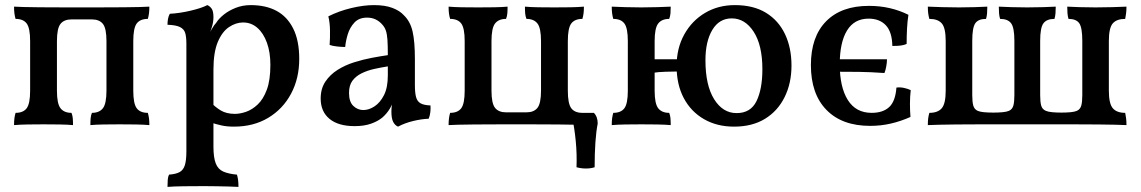

<svg xmlns="http://www.w3.org/2000/svg" viewBox="-20 -487 4467 752"><path d="M35 3Q35 -13 36.5 -24Q38 -35 41 -45Q71 -45 84.5 -63Q98 -81 98 -132V-326Q98 -377 84.5 -395Q71 -413 41 -413Q38 -423 36.5 -434.5Q35 -446 35 -461Q50 -460 72.5 -459.5Q95 -459 135 -458.5Q175 -458 243 -458H356Q425 -458 465 -458.5Q505 -459 527.5 -459.5Q550 -460 565 -461Q565 -446 563.5 -434.5Q562 -423 559 -413Q529 -413 515.5 -395Q502 -377 502 -326V-132Q502 -81 515.5 -63Q529 -45 559 -45Q562 -35 563.5 -24Q565 -13 565 3Q543 1 512.5 0.5Q482 0 449 0Q416 0 386 0.5Q356 1 334 3Q334 -13 335 -24Q336 -35 340 -45Q369 -45 383 -63Q397 -81 397 -132V-326Q397 -376 383 -393.5Q369 -411 340 -411H260Q231 -411 217 -393.5Q203 -376 203 -326V-132Q203 -81 217 -63Q231 -45 260 -45Q264 -35 265 -24Q266 -13 266 3Q244 1 213.5 0.5Q183 0 151 0Q118 0 88 0.5Q58 1 35 3Z M636 245Q636 229 637 217Q638 205 642 197Q669 195 683.5 187Q698 179 704 160Q710 141 710 106V-316Q710 -342 705.5 -357.5Q701 -373 685 -381Q669 -389 636 -390Q636 -402 638 -413Q640 -424 645 -433Q683 -435 726 -445Q769 -455 792 -467Q802 -463 809 -453Q816 -443 816 -420Q816 -400 809.5 -380Q803 -360 793 -329L816 -309V87Q816 130 825 153Q834 176 854.5 185Q875 194 908 197Q911 206 912.5 218Q914 230 914 245Q898 244 876 243.5Q854 243 829 242.5Q804 242 779 242Q741 242 700 242.5Q659 243 636 245ZM896 9Q869 9 848.5 4.5Q828 0 803 -8V-89Q822 -68 844.5 -54.5Q867 -41 900 -41Q920 -41 943.5 -49Q967 -57 989 -77.5Q1011 -98 1025 -135.5Q1039 -173 1039 -233Q1039 -282 1025.5 -319.5Q1012 -357 988 -378Q964 -399 932 -399Q904 -399 877 -381Q850 -363 833 -322.5Q816 -282 816 -214L784 -319Q798 -353 808.5 -371.5Q819 -390 827 -398Q836 -413 855.5 -429Q875 -445 902.5 -456Q930 -467 962 -467Q1021 -467 1063 -444.5Q1105 -422 1128.5 -375Q1152 -328 1152 -256Q1152 -180 1120 -120Q1088 -60 1030.5 -25.5Q973 9 896 9Z M1539 9Q1527 4 1520 -9.5Q1513 -23 1513 -50Q1513 -60 1514.5 -73.5Q1516 -87 1519 -99H1522Q1518 -80 1506.5 -61Q1495 -42 1478 -27Q1460 -12 1433 -2.5Q1406 7 1369 7Q1305 7 1270.5 -21.5Q1236 -50 1236 -101Q1236 -140 1254.5 -167.5Q1273 -195 1302.5 -213.5Q1332 -232 1367 -243Q1402 -254 1436.5 -260.5Q1471 -267 1499 -271Q1499 -309 1497.5 -331Q1496 -353 1491.5 -366.5Q1487 -380 1478 -390Q1466 -404 1451 -411Q1436 -418 1418 -418Q1386 -418 1368 -398.5Q1350 -379 1342 -352.5Q1334 -326 1332 -303Q1318 -303 1300 -305Q1282 -307 1271 -311Q1273 -337 1272.5 -368Q1272 -399 1266 -423Q1308 -444 1356 -455.5Q1404 -467 1445 -467Q1488 -467 1517 -456Q1546 -445 1562 -427Q1587 -403 1596 -363.5Q1605 -324 1605 -256V-153Q1605 -124 1609.5 -107Q1614 -90 1627 -82.5Q1640 -75 1666 -74Q1667 -62 1665.5 -48Q1664 -34 1659 -22Q1631 -21 1598 -13Q1565 -5 1539 9ZM1403 -56Q1425 -56 1447 -70.5Q1469 -85 1484 -114.5Q1499 -144 1499 -192V-227Q1473 -223 1446 -217Q1419 -211 1396.5 -200Q1374 -189 1360.5 -171Q1347 -153 1347 -123Q1347 -88 1364 -72Q1381 -56 1403 -56Z M2267 -461Q2267 -445 2265.5 -434Q2264 -423 2261 -413Q2231 -413 2217.5 -395Q2204 -377 2204 -326V-132Q2204 -81 2217.5 -63Q2231 -45 2261 -45Q2264 -35 2265.5 -23.5Q2267 -12 2267 3Q2252 2 2229.5 1.5Q2207 1 2167 0.5Q2127 0 2059 0H1946Q1877 0 1837 0.5Q1797 1 1774.5 1.5Q1752 2 1737 3Q1737 -12 1738.5 -23.5Q1740 -35 1743 -45Q1773 -45 1786.5 -63Q1800 -81 1800 -132V-326Q1800 -377 1786.5 -395Q1773 -413 1743 -413Q1740 -423 1738.5 -434Q1737 -445 1737 -461Q1759 -459 1789.5 -458.5Q1820 -458 1853 -458Q1886 -458 1916 -458.5Q1946 -459 1968 -461Q1968 -445 1967 -434Q1966 -423 1962 -413Q1933 -413 1919 -395Q1905 -377 1905 -326V-132Q1905 -82 1919 -64.5Q1933 -47 1962 -47H2042Q2071 -47 2085 -64.5Q2099 -82 2099 -132V-326Q2099 -377 2085 -395Q2071 -413 2042 -413Q2038 -423 2037 -434Q2036 -445 2036 -461Q2058 -459 2088.5 -458.5Q2119 -458 2151 -458Q2184 -458 2214 -458.5Q2244 -459 2267 -461ZM2238 168Q2240 117 2235 65.5Q2230 14 2221 -27V-45H2306Q2321 -30 2321 -3Q2315 27 2312 70.5Q2309 114 2309 168Q2294 173 2275 173Q2256 173 2238 168Z M2855 9Q2788 9 2737 -20.5Q2686 -50 2658 -103Q2630 -156 2630 -228Q2630 -298 2660 -352Q2690 -406 2741.5 -436.5Q2793 -467 2858 -467Q2931 -467 2980 -437Q3029 -407 3054.5 -353.5Q3080 -300 3080 -230Q3080 -161 3053 -106.5Q3026 -52 2976 -21.5Q2926 9 2855 9ZM2376 3Q2376 -13 2377.5 -24Q2379 -35 2382 -45Q2412 -45 2425.5 -63Q2439 -81 2439 -132V-326Q2439 -377 2425.5 -395Q2412 -413 2382 -413Q2379 -423 2377.5 -434.5Q2376 -446 2376 -461Q2399 -460 2429 -459Q2459 -458 2492 -458Q2524 -458 2554.5 -459Q2585 -460 2607 -461Q2607 -446 2606 -434.5Q2605 -423 2601 -413Q2572 -413 2558 -395Q2544 -377 2544 -326V-132Q2544 -81 2558 -63Q2572 -45 2601 -45Q2605 -35 2606 -24Q2607 -13 2607 3Q2585 1 2554.5 0.5Q2524 0 2492 0Q2459 0 2429 0.5Q2399 1 2376 3ZM2539 -202V-255H2636V-207Q2617 -207 2587 -206Q2557 -205 2539 -202ZM2865 -44Q2920 -44 2943 -91Q2966 -138 2966 -216Q2966 -310 2932 -362.5Q2898 -415 2846 -415Q2797 -415 2770 -370Q2743 -325 2743 -251Q2743 -153 2777 -98.5Q2811 -44 2865 -44Z M3388 6Q3278 6 3217 -56.5Q3156 -119 3156 -232Q3156 -343 3215.5 -403.5Q3275 -464 3383 -464Q3427 -464 3465.5 -455Q3504 -446 3538 -429Q3534 -404 3532.5 -374.5Q3531 -345 3531 -315Q3525 -312 3515.5 -310Q3506 -308 3495 -307.5Q3484 -307 3475 -307Q3474 -362 3449.5 -388Q3425 -414 3382 -414Q3326 -414 3297.5 -367.5Q3269 -321 3269 -235Q3269 -146 3300.5 -95.5Q3332 -45 3394 -45Q3438 -45 3462.5 -67.5Q3487 -90 3491 -144Q3506 -146 3521.5 -142.5Q3537 -139 3547 -134Q3544 -108 3544 -80.5Q3544 -53 3546 -29Q3508 -12 3469 -3Q3430 6 3388 6ZM3444 -201Q3388 -205 3344 -205.5Q3300 -206 3261 -206V-255H3454Q3454 -242 3451 -226Q3448 -210 3444 -201Z M3614 3Q3614 -13 3615.5 -24Q3617 -35 3620 -45Q3653 -45 3668.5 -63Q3684 -81 3684 -132V-326Q3684 -378 3668.5 -395.5Q3653 -413 3620 -413Q3617 -423 3615.5 -434.5Q3614 -446 3614 -461Q3639 -460 3670 -459Q3701 -458 3736 -458Q3769 -458 3798.5 -459Q3828 -460 3847 -461Q3847 -446 3846 -434.5Q3845 -423 3842 -413Q3812 -413 3800 -396Q3788 -379 3788 -327V-114Q3788 -88 3792 -73.5Q3796 -59 3809 -53Q3818 -49 3834 -47.5Q3850 -46 3871 -46Q3890 -46 3906.5 -47.5Q3923 -49 3932 -53Q3945 -59 3949 -73.5Q3953 -88 3953 -114V-327Q3953 -379 3940 -396Q3927 -413 3897 -413Q3894 -423 3893 -434.5Q3892 -446 3892 -461Q3912 -460 3941 -459Q3970 -458 4003 -458Q4037 -458 4066 -459Q4095 -460 4115 -461Q4115 -446 4114 -434.5Q4113 -423 4110 -413Q4080 -413 4067 -396Q4054 -379 4054 -327V-114Q4054 -88 4058 -73.5Q4062 -59 4076 -53Q4085 -49 4101.5 -47.5Q4118 -46 4137 -46Q4157 -46 4173 -47.5Q4189 -49 4198 -53Q4211 -59 4215 -73.5Q4219 -88 4219 -114V-327Q4219 -379 4207 -396Q4195 -413 4165 -413Q4162 -423 4161 -434.5Q4160 -446 4160 -461Q4179 -460 4208 -459Q4237 -458 4271 -458Q4306 -458 4337 -459Q4368 -460 4392 -461Q4392 -446 4390.5 -434.5Q4389 -423 4387 -413Q4354 -413 4338.5 -395.5Q4323 -378 4323 -326V-132Q4323 -81 4338.5 -63Q4354 -45 4387 -45Q4389 -35 4390.5 -24Q4392 -13 4392 3Q4372 2 4347.5 1.5Q4323 1 4284 0.5Q4245 0 4186 0H3819Q3760 0 3722.5 0.5Q3685 1 3660.5 1.5Q3636 2 3614 3Z"/></svg>

Font: Vollkorn Medium
Style: Regular
Weight: 500
Designer: Friedrich Althausen
Foundry: Friedrich Althausen
Version: Version 5.000